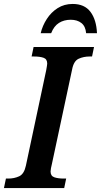

<svg xmlns="http://www.w3.org/2000/svg" viewBox="-41 -952 511 972"><path d="M-21 0 -11 -48H1Q31 -48 56 -59.5Q81 -71 90 -113L193 -597Q195 -609 196.5 -617.5Q198 -626 198 -630Q198 -653 179.5 -659.5Q161 -666 131 -666H119L129 -714H435L425 -666H413Q382 -666 357 -654.5Q332 -643 324 -600L222 -123Q219 -111 217 -100.5Q215 -90 215 -84Q215 -61 234 -54.5Q253 -48 282 -48H294L284 0ZM165 -784Q174 -822 196 -856Q218 -890 251 -911Q284 -932 327 -932Q387 -932 417 -892Q447 -852 450 -784H395Q392 -819 371 -835.5Q350 -852 317 -852Q283 -852 257.5 -836Q232 -820 218 -784Z"/></svg>

Font: Noto Serif SemiCondensed SemiBold
Style: Italic
Weight: 600
Width: 4
Italic angle: -12°
Designer: Monotype Design Team
Foundry: Monotype Imaging Inc.
Version: Version 2.014; ttfautohint (v1.8.4.7-5d5b)